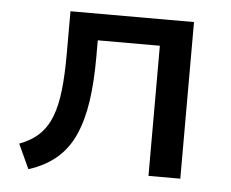

<svg xmlns="http://www.w3.org/2000/svg" viewBox="-43 -546 729 607"><g transform="rotate(5 322.0 -242.5)"><path d="M68 12 32 -66Q70 -80 94.5 -103.5Q119 -127 132.5 -162Q146 -197 151.5 -246Q157 -295 157 -361V-497H549V0H448V-413H251V-358Q251 -280 242 -219Q233 -158 212.5 -112Q192 -66 156.5 -35.5Q121 -5 68 12Z"/></g></svg>

Font: Nunito Sans 7pt Medium
Style: Regular
Weight: 500
Designer: Vernon Adams
Foundry: Vernon Adams
Version: Version 3.101;gftools[0.9.27]